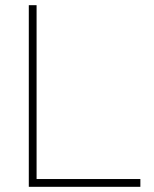

<svg xmlns="http://www.w3.org/2000/svg" viewBox="-20 -720 592 740"><path d="M521 0H91V-700H121V-30H521Z"/></svg>

Font: Metropolitano Thin
Style: Regular
Weight: 250
Designer: Fonts by Alex Slobzheninov & Chris M. Simpson / Changes by Cristiano Sobral
Foundry: Fonts by Alex Slobzheninov & Chris M. Simpson / Changes by Cristiano Sobral
Version: Version 1.00;August 30, 2020;FontCreator 13.0.0.2681 64-bit